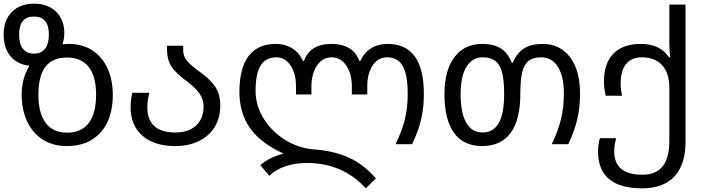

<svg xmlns="http://www.w3.org/2000/svg" viewBox="-40 -785 3836 1045"><path d="M78 -269Q78 -358 120 -427Q53 -435 16.5 -479.5Q-20 -524 -20 -598Q-20 -675 24.5 -720Q69 -765 145 -765Q220 -765 265 -721.5Q310 -678 310 -605Q310 -573 300 -544Q322 -546 335 -546Q409 -546 463 -510.5Q517 -475 545.5 -412Q574 -349 574 -269Q574 -138 507.5 -64Q441 10 324 10Q248 10 192.5 -25.5Q137 -61 107.5 -124.5Q78 -188 78 -269ZM226 -597Q226 -695 145 -695Q64 -695 64 -597Q64 -546 85 -519.5Q106 -493 145 -493Q184 -493 205 -519.5Q226 -546 226 -597ZM483 -269Q483 -370 442.5 -421Q402 -472 325 -472Q246 -472 207.5 -422Q169 -372 169 -269Q169 -168 209 -115.5Q249 -63 326 -63Q403 -63 443 -115.5Q483 -168 483 -269Z M671 -201Q671 -240 680 -280H773Q762 -242 762 -200Q762 -133 800 -98.5Q838 -64 915 -64Q986 -64 1027 -101.5Q1068 -139 1068 -207Q1068 -242 1046.5 -274.5Q1025 -307 975 -344Q914 -389 891.5 -425.5Q869 -462 869 -515V-536H957V-511Q957 -481 976 -456.5Q995 -432 1042 -398Q1103 -355 1131 -313.5Q1159 -272 1159 -212Q1159 -145 1129 -95Q1099 -45 1043 -17.5Q987 10 913 10Q800 10 735.5 -46Q671 -102 671 -201Z M1630 102Q1567 102 1513.5 120Q1460 138 1426 172L1377 114Q1402 92 1431 77.5Q1460 63 1503 51Q1377 -7 1320 -89Q1263 -171 1263 -285Q1263 -414 1313 -480Q1363 -546 1461 -546Q1512 -546 1550.5 -522Q1589 -498 1609 -453H1614Q1647 -546 1765 -546Q1821 -546 1860 -523Q1899 -500 1916 -453H1921Q1941 -498 1979.5 -522Q2018 -546 2070 -546Q2267 -546 2267 -273Q2267 -199 2252.5 -136.5Q2238 -74 2203 0H2113Q2150 -77 2164.5 -139Q2179 -201 2179 -273Q2179 -377 2152.5 -425Q2126 -473 2066 -473Q2018 -473 1988.5 -429Q1959 -385 1959 -316V-271H1875V-314Q1875 -384 1844.5 -428.5Q1814 -473 1765 -473Q1716 -473 1685.5 -428.5Q1655 -384 1655 -314V-271H1571V-316Q1571 -384 1541.5 -428.5Q1512 -473 1465 -473Q1407 -473 1379 -429Q1351 -385 1351 -290Q1351 -210 1395.5 -139Q1440 -68 1513 -23Q1586 22 1668 28Q1778 36 1859 73Q1940 110 2006 186L1951 240Q1825 102 1630 102Z M2379 -272Q2379 -401 2433 -473.5Q2487 -546 2585 -546Q2646 -546 2685 -522Q2724 -498 2746 -443H2751Q2773 -497 2812.5 -521.5Q2852 -546 2912 -546Q3008 -546 3062.5 -474Q3117 -402 3117 -276Q3117 -201 3102 -136.5Q3087 -72 3053 0H2963Q2998 -73 3013.5 -137Q3029 -201 3029 -277Q3029 -369 2996.5 -421Q2964 -473 2906 -473Q2861 -473 2836.5 -453Q2812 -433 2802 -390.5Q2792 -348 2792 -275Q2792 -134 2739.5 -62Q2687 10 2584 10Q2483 10 2431 -62Q2379 -134 2379 -272ZM2704 -274Q2704 -382 2678 -427.5Q2652 -473 2588 -473Q2530 -473 2498.5 -421Q2467 -369 2467 -273Q2467 -171 2497.5 -117.5Q2528 -64 2586 -64Q2646 -64 2675 -116Q2704 -168 2704 -274Z M3215 39Q3215 1 3225 -33H3314Q3303 3 3303 39Q3303 166 3457 166Q3603 166 3603 -16V-308Q3603 -387 3564 -430Q3525 -473 3453 -473Q3397 -473 3367.5 -436.5Q3338 -400 3338 -330Q3338 -299 3346 -264H3257Q3247 -303 3247 -341Q3247 -440 3298.5 -493Q3350 -546 3449 -546Q3498 -546 3536 -529Q3574 -512 3602 -473H3608Q3603 -508 3603 -548V-760H3691V-13Q3691 111 3630.5 175.5Q3570 240 3455 240Q3215 240 3215 39Z"/></svg>

Font: Noto Sans Georgian
Style: Regular
Weight: 400
Designer: Monotype Design team
Foundry: Monotype Imaging Inc.
Version: Version 1.000